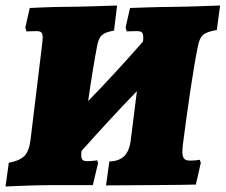

<svg xmlns="http://www.w3.org/2000/svg" viewBox="-37 -672 819 697"><path d="M586 -647C537 -647 435 -643 435 -643L419 -572L423 -558C424 -558 445 -559 459 -559C477 -559 483 -555 483 -536C483 -532 483 -527 482 -521C417 -447 351 -375 283 -305C294 -384 306 -455 315 -502C322 -542 333 -553 377 -561L388 -652C388 -652 252 -647 191 -647C152 -647 71 -643 71 -643L55 -572L59 -558C60 -558 81 -559 93 -559C111 -559 118 -556 118 -536C118 -530 117 -522 116 -512L74 -166C67 -110 49 -92 -5 -81L-17 5C-17 5 86 0 150 0H300L319 -80L316 -90C315 -90 299 -87 280 -87C264 -87 258 -91 258 -110C258 -114 258 -119 259 -124C324 -197 391 -270 460 -341L438 -166C432 -112 408 -87 360 -86L348 1L514 0C591 0 674 -2 674 -2L692 -81L688 -92C686 -91 668 -89 652 -89C633 -89 625 -97 625 -122C625 -129 626 -138 627 -148C644 -280 665 -425 681 -502C689 -544 702 -555 750 -563L762 -652C762 -652 632 -647 586 -647Z"/></svg>

Font: Alegreya SC Black
Style: Italic
Weight: 900
Italic angle: -7°
Designer: Juan Pablo del Peral
Foundry: Huerta Tipografica
Version: Version 2.007;PS 002.007;hotconv 1.0.88;makeotf.lib2.5.64775